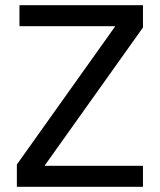

<svg xmlns="http://www.w3.org/2000/svg" viewBox="-20 -720 616 740"><path d="M45 -86 423 -617V-619H55V-700H531V-614L153 -83V-81H531V0H45Z"/></svg>

Font: Chakra Petch Medium
Style: Regular
Weight: 500
Designer: Katatrad Aksorn Co.,Ltd.
Foundry: Cadson Demak Co.,Ltd.
Version: Version 1.000; ttfautohint (v1.6)